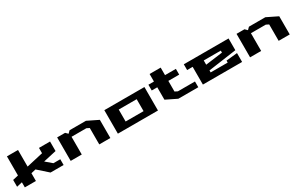

<svg xmlns="http://www.w3.org/2000/svg" viewBox="212 -2226 5760 3753"><g transform="rotate(-30 3092.0 -350.0)"><path d="M0 -86V-240L125 -269V-700H375V-325L750 -410V-530H1000V-315L705 -249L845 -130H1000V0H705L480 -200L375 -175V0H125V-115Z M1160 0V-530H1339L1390 -480L1440 -530H1810L2055 -410V0H1805V-370L1745 -400H1410V0Z M2225 0V-530H3130V0ZM2475 -130H2880V-400H2475Z M3220 -400V-530H3345V-700H3595V-530H3840V-400H3595V-160L3655 -130H4040V0H3590L3345 -120V-400Z M4019 -400V-530H5029V-265L4394 -175V-130H4779V-175L5029 -200V0H4144V-400ZM4394 -304 4779 -355V-400H4394Z M5209 0V-530H5388L5439 -480L5489 -530H5859L6104 -410V0H5854V-370L5794 -400H5459V0Z"/></g></svg>

Font: Stalin One
Style: Regular
Weight: 400
Designer: Jovanny Lemonad
Foundry: Alexey Maslov, Jovanny Lemonad
Version: Version 3.002; ttfautohint (v0.91) -l 8 -r 50 -G 200 -x 0 -w